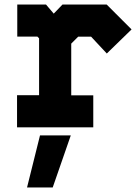

<svg xmlns="http://www.w3.org/2000/svg" viewBox="-20 -560 614 845"><path d="M55 0.5V-141H152V-391.5L144.5 -399H56V-540H182.5L216.5 -500L255 -540H449.5L559 -430.5L450 -324.5L381 -398.5H324L293.5 -368V-140.5H390.5V0.5ZM119 -71H326.5H222V-408L284.5 -470H419.5L464.5 -420L419.5 -470H284.5L222 -408L164 -470H119H164L222.5 -408V-71H119ZM99 265 156 36H291.5L212 265ZM170.5 212H170L204 102H204.5Z"/></svg>

Font: Tourney Thin Black
Style: Regular
Weight: 900
Version: Version 1.015